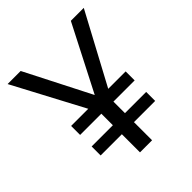

<svg xmlns="http://www.w3.org/2000/svg" viewBox="-197 -840 966 966"><g transform="rotate(-45 286.0 -357.0)"><path d="M285 -365 464 -714H556L355 -339H479V-275H328V-193H479V-129H328V0H242V-129H91V-193H242V-275H91V-339H213L14 -714H107Z"/></g></svg>

Font: Noto Sans Mayan Numerals
Style: Regular
Weight: 400
Designer: Monotype Design Team
Foundry: Monotype Imaging Inc.
Version: Version 2.001; ttfautohint (v1.8.4.7-5d5b)